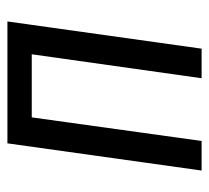

<svg xmlns="http://www.w3.org/2000/svg" viewBox="-43 -523 566 520"><g transform="rotate(-90 240.0 -263.0)"><path d="M288.1 0 353 -460H182.1L118.2 0H38.1L111.8 -525.9H441.9L368.2 0Z"/></g></svg>

Font: Fira Sans Compressed Book
Style: Italic
Weight: 350
Width: 3
Italic angle: -8°
Designer: Carrois Corporate & Edenspiekermann AG
Foundry: Carrois Corporate GbR & Edenspiekermann AG
Version: Version 4.203;PS 004.203;hotconv 1.0.88;makeotf.lib2.5.64775